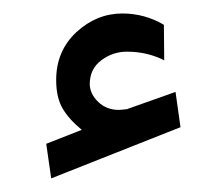

<svg xmlns="http://www.w3.org/2000/svg" viewBox="-20 -802 312 282"><path d="M47.9 -590.8 100.1 -611.3Q81.5 -626.5 72 -642.6Q62.5 -658.7 62.5 -684.6Q62.5 -727.1 92.3 -754.9Q122.1 -782.2 159.7 -782.2Q192.4 -782.2 220.7 -765.6L221.2 -713.4Q196.3 -726.1 166.5 -726.1Q146 -726.1 129.4 -713.9Q111.8 -701.2 111.8 -678.2Q112.3 -663.6 124.5 -652.1Q136.7 -640.6 154.3 -640.6Q157.2 -640.6 166 -641.6Q167 -641.6 168.9 -642.6Q169.9 -643.1 170.4 -643.1L237.8 -667L245.1 -615.2L55.2 -540Z"/></svg>

Font: Vazirmatn UI FD NL Medium
Style: Regular
Weight: 500
Designer: Saber Rastikerdar
Foundry: Saber Rastikerdar
Version: Version 33.003